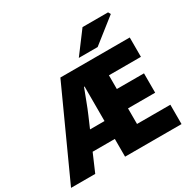

<svg xmlns="http://www.w3.org/2000/svg" viewBox="-206 -1049 1243 1237"><g transform="rotate(-30 416.0 -430.0)"><path d="M-22 0 274 -650H790V-506H552V-404H754V-260H552V-144H800V0H380V-522H376Q358 -476 341.5 -431.5Q325 -387 308 -348L158 0ZM130 -132V-265H468V-132ZM440 -700 560 -860H750L760 -842L580 -700Z"/></g></svg>

Font: Source Sans 3 Black
Style: Regular
Weight: 900
Designer: Paul D. Hunt
Foundry: Adobe
Version: Version 3.046;hotconv 1.0.118;makeotfexe 2.5.65603